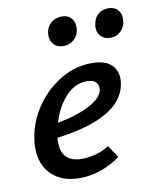

<svg xmlns="http://www.w3.org/2000/svg" viewBox="-74 -681 601 744"><g transform="rotate(-10 226.0 -308.5)"><path d="M402 -345Q402 -334 399 -320Q372 -195 122 -163Q121 -157 121 -146Q121 -66 202 -66Q227 -66 255.5 -73.5Q284 -81 309 -97L341 -49Q306 -23 264.5 -8.5Q223 6 181 6Q111 6 70.5 -33Q30 -72 30 -139Q30 -164 36 -192Q49 -254 88.5 -307.5Q128 -361 184 -393Q240 -425 302 -425Q353 -425 377.5 -403Q402 -381 402 -345ZM316 -324Q316 -339 306 -349Q296 -359 271 -359Q224 -359 187.5 -319Q151 -279 134 -220Q210 -234 259 -259.5Q308 -285 315 -315Q316 -318 316 -324ZM156 -559Q156 -587 174 -605Q192 -623 220 -623Q243 -623 256 -609Q269 -595 269 -573Q269 -545 251 -527Q233 -509 207 -509Q183 -509 169.5 -523Q156 -537 156 -559ZM341 -558Q341 -564 343 -574Q347 -596 363 -609.5Q379 -623 403 -623Q425 -623 438.5 -609.5Q452 -596 452 -574Q452 -546 435 -527.5Q418 -509 391 -509Q368 -509 354.5 -523Q341 -537 341 -558Z"/></g></svg>

Font: Ysabeau Semibold
Style: Italic
Weight: 600
Italic angle: -12°
Designer: Christian Thalmann (Catharsis Fonts)
Version: Version 0.003